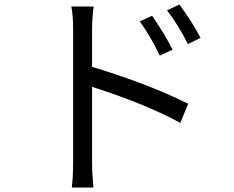

<svg xmlns="http://www.w3.org/2000/svg" viewBox="-20 -790 1040 853"><path d="M815 -594Q771 -681 722 -744L777 -770Q833 -694 871 -622ZM690 -543Q647 -632 601 -695L656 -720Q718 -628 747 -569ZM389 -493Q640 -417 816 -329L781 -244Q623 -330 389 -404V-75Q389 -21 395 43H299Q305 -5 305 -75V-657Q305 -720 297 -761H396Q389 -707 389 -657Z"/></svg>

Font: Source Han Sans K Regular
Style: Regular
Weight: 400
Designer: Ryoko NISHIZUKA  (kana & ideographs); Paul D. Hunt (Latin, Greek & Cyrillic); Wenlong ZHANG  (bopomofo); Sandoll Communi
Foundry: Adobe Systems Incorporated
Version: Version 1.00 July 18, 2014, initial release